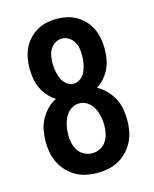

<svg xmlns="http://www.w3.org/2000/svg" viewBox="-113 -819 726 904"><g transform="rotate(-15 250.0 -367.5)"><path d="M250 8Q223 8 196.5 2.5Q170 -3 146.5 -16Q123 -29 104 -49Q85 -69 73 -93Q61 -117 56 -143.5Q51 -170 51 -197Q51 -224 56 -251.5Q61 -279 74 -303.5Q87 -328 106.5 -348Q126 -368 150 -380Q129 -393 112.5 -412Q96 -431 85.5 -453.5Q75 -476 71 -500.5Q67 -525 67 -549Q67 -574 71.5 -599Q76 -624 86.5 -646.5Q97 -669 114.5 -688Q132 -707 153.5 -719.5Q175 -732 200 -737.5Q225 -743 250 -743Q275 -743 300 -737.5Q325 -732 346.5 -719.5Q368 -707 385.5 -688Q403 -669 413.5 -646.5Q424 -624 428.5 -599Q433 -574 433 -549Q433 -525 429 -500.5Q425 -476 414.5 -453.5Q404 -431 387.5 -412Q371 -393 350 -380Q374 -368 393.5 -348Q413 -328 426 -303.5Q439 -279 444 -251.5Q449 -224 449 -197Q449 -170 444 -143.5Q439 -117 427 -93Q415 -69 396 -49Q377 -29 353.5 -16Q330 -3 303.5 2.5Q277 8 250 8ZM250 -427Q263 -427 274.5 -433Q286 -439 294.5 -449Q303 -459 308 -471Q313 -483 316 -495.5Q319 -508 320.5 -520.5Q322 -533 322 -546Q322 -564 319 -581Q316 -598 307 -613Q298 -628 282.5 -637.5Q267 -647 250 -647Q233 -647 217.5 -637.5Q202 -628 193 -613Q184 -598 181 -581Q178 -564 178 -546Q178 -533 179.5 -520.5Q181 -508 184 -495.5Q187 -483 192 -471Q197 -459 205.5 -449Q214 -439 225.5 -433Q237 -427 250 -427ZM250 -88Q270 -88 288.5 -97.5Q307 -107 318 -123.5Q329 -140 333.5 -160Q338 -180 338 -200Q338 -214 336 -229Q334 -244 330 -258Q326 -272 319.5 -285Q313 -298 302.5 -308.5Q292 -319 278.5 -325Q265 -331 250 -331Q235 -331 221.5 -325Q208 -319 197.5 -308.5Q187 -298 180.5 -285Q174 -272 170 -258Q166 -244 164 -229Q162 -214 162 -200Q162 -180 166.5 -160Q171 -140 182 -123.5Q193 -107 211.5 -97.5Q230 -88 250 -88Z"/></g></svg>

Font: Iosevka SS18
Style: Bold
Weight: 700
Monospace: yes
Designer: Belleve Invis
Foundry: Belleve Invis
Version: Version 25.1.1; ttfautohint (v1.8.4)